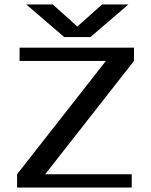

<svg xmlns="http://www.w3.org/2000/svg" viewBox="-20 -834 672 854"><path d="M382 -669H266L97 -814H215L324 -716L434 -814H551ZM576 -622V-563L181 -59H566V0H56V-59L451 -563H67V-622Z"/></svg>

Font: Sarpanch Medium
Style: Regular
Weight: 500
Designer: Manushi Parikh (Devanagari and Latin), Jyotish Sonowal (Devanagari)
Foundry: Indian Type Foundry
Version: Version 2.004;PS 1.0;hotconv 1.0.78;makeotf.lib2.5.61930; tt